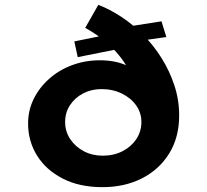

<svg xmlns="http://www.w3.org/2000/svg" viewBox="-20 -766 855 793"><path d="M403 7Q308 7 239 -28.5Q170 -64 133 -123.5Q96 -183 96 -256Q96 -310 119 -357Q142 -404 183 -440.5Q224 -477 278 -497Q332 -517 392 -517Q459 -517 505 -494.5Q551 -472 580 -434.5Q609 -397 619 -348L544 -351Q544 -388 533.5 -423Q523 -458 504.5 -490Q486 -522 460 -551Q434 -580 402 -605Q370 -630 332 -651L386 -746Q433 -728 481 -696.5Q529 -665 572 -621.5Q615 -578 648 -525Q681 -472 700.5 -412.5Q720 -353 720 -289Q720 -199 679 -132.5Q638 -66 566.5 -29.5Q495 7 403 7ZM404 -123Q450 -123 486 -141.5Q522 -160 543 -191.5Q564 -223 564 -262Q564 -300 542.5 -330.5Q521 -361 483.5 -379.5Q446 -398 399 -398Q357 -398 323 -380Q289 -362 269 -331.5Q249 -301 249 -262Q249 -223 270 -191.5Q291 -160 326 -141.5Q361 -123 404 -123ZM301 -530 287 -595 445 -627 501 -655 647 -678 667 -613 554 -597 511 -572Z"/></svg>

Font: Lexend Mega
Style: Bold
Weight: 700
Version: Version 1.007